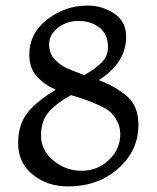

<svg xmlns="http://www.w3.org/2000/svg" viewBox="-20 -662 561 688"><path d="M293 -642Q347 -642 389.5 -613.5Q432 -585 432 -530Q432 -437 334 -375Q401 -349 438.5 -314Q476 -279 476 -215Q476 -122 403.5 -58Q331 6 224 6Q149 6 97 -36.5Q45 -79 45 -148.5Q45 -218 81 -261Q117 -304 180 -340Q135 -361 110 -390.5Q85 -420 85 -466Q85 -543 149.5 -592.5Q214 -642 293 -642ZM411 -182Q411 -207 399.5 -228Q388 -249 375 -261Q362 -273 332 -286Q294 -304 234 -321Q182 -292 154.5 -260.5Q127 -229 127 -176Q127 -123 171.5 -86.5Q216 -50 272.5 -50Q329 -50 370 -88.5Q411 -127 411 -182ZM282 -393Q323 -416 345 -439Q367 -462 367 -492Q367 -540 336 -563.5Q305 -587 261.5 -587Q218 -587 187 -562Q156 -537 156 -504Q156 -471 175.5 -450Q195 -429 217.5 -418.5Q240 -408 282 -393Z"/></svg>

Font: Macondo Swash Caps
Style: Regular
Weight: 400
Designer: John Vargas Beltran
Foundry: John Vargas Beltran
Version: Version 2.001